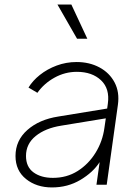

<svg xmlns="http://www.w3.org/2000/svg" viewBox="-20 -810 613 842"><path d="M208 12Q140 12 94 -25Q48 -62 48 -126Q48 -194 100 -240Q152 -286 236 -299L450 -334L453 -356Q462 -421 423 -458Q384 -495 317 -495Q265 -495 219 -469.5Q173 -444 144 -403L105 -426Q123 -456 155 -481.5Q187 -507 228.5 -522.5Q270 -538 316 -538Q372 -538 416 -514.5Q460 -491 482.5 -448.5Q505 -406 497 -350L448 0H403L417 -99Q388 -54 332.5 -21Q277 12 208 12ZM94 -126Q94 -78 127 -54Q160 -30 212 -30Q273 -30 320.5 -60Q368 -90 399 -140Q430 -190 438 -250L444 -291L249 -259Q179 -248 136.5 -213.5Q94 -179 94 -126ZM318 -640 232 -790H293L363 -640Z"/></svg>

Font: Plus Jakarta Sans ExtraLight
Style: Italic
Weight: 200
Italic angle: -8°
Designer: Gumpita Rahayu
Foundry: Tokotype
Version: Version 2.071; ttfautohint (v1.8.4.7-5d5b);gftools[0.9.29]